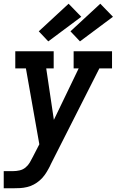

<svg xmlns="http://www.w3.org/2000/svg" viewBox="-21 -795 641 1030"><path d="M-1 215V123H50Q67 123 84.5 119Q102 115 116 103.5Q130 92 139 76.5Q148 61 156 45Q156 45 156.5 44.5Q157 44 157 44V43L190 -21L118 -428H61V-520H267V-428H227L268 -152L401 -428H374V-520H580V-428H512L252 85Q249 92 246 98Q243 104 239 111Q230 128 218.5 144Q207 160 192 173Q177 186 160 195Q143 204 124 208.5Q105 213 87 214Q69 215 50 215ZM408 -573 357 -627 517 -775 585 -705ZM238 -573 187 -627 347 -775 415 -705Z"/></svg>

Font: Iosevka Etoile SmBdObl
Style: Regular
Weight: 600
Italic angle: -9°
Designer: Belleve Invis
Foundry: Belleve Invis
Version: Version 15.5.2; ttfautohint (v1.8.4)